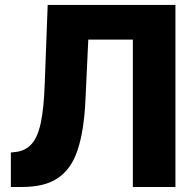

<svg xmlns="http://www.w3.org/2000/svg" viewBox="-20 -747 776 767"><path d="M43.3 -139.9Q81.3 -144.5 105.8 -171.2Q117.9 -184.3 127.1 -205.1Q136.4 -225.9 142.8 -255.5Q149.1 -285.2 153.1 -324.2Q157 -363.3 158.7 -412.6L170.5 -727.3H680.8V0H510.7V-588.8H332.7L321.4 -348Q318.5 -286.2 310.7 -236.2Q302.9 -186.1 289.8 -147Q277 -108.7 257.3 -81Q237.6 -53.3 210.4 -35.2Q183.2 -17 147.7 -8.5Q112.2 0 67.5 0H23.4V-137.8Z"/></svg>

Font: Inter P Extra Bold
Style: Regular
Weight: 800
Designer: Rasmus Andersson
Foundry: rsms
Version: Version 3.018;git-588b23468